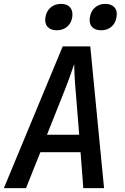

<svg xmlns="http://www.w3.org/2000/svg" viewBox="-22 -969 642 989"><path d="M-2 0 301 -730H443L514 0H407L393 -185H186L112 0ZM220 -275H386L369 -485Q364 -541 362 -582Q360 -623 360 -639Q355 -623 340.5 -582Q326 -541 304 -486ZM499 -813Q467 -813 451.5 -831Q436 -849 441 -880Q446 -912 467.5 -930.5Q489 -949 521 -949Q552 -949 568 -930.5Q584 -912 578 -880Q573 -849 551.5 -831Q530 -813 499 -813ZM270 -813Q239 -813 223 -831Q207 -849 212 -880Q217 -912 239 -930.5Q261 -949 292 -949Q324 -949 339.5 -930.5Q355 -912 350 -880Q345 -849 323.5 -831Q302 -813 270 -813Z"/></svg>

Font: JetBrains Mono NL SemiBold
Style: Italic
Weight: 600
Italic angle: -9°
Monospace: yes
Designer: Philipp Nurullin, Konstantin Bulenkov
Foundry: JetBrains
Version: Version 2.305; ttfautohint (v1.8.4.7-5d5b)